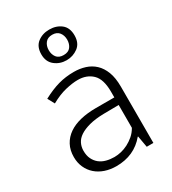

<svg xmlns="http://www.w3.org/2000/svg" viewBox="-175 -800 809 902"><g transform="rotate(-30 229.5 -349.0)"><path d="M65 -429Q112 -454 151.5 -465Q191 -476 236 -476Q268 -476 296.5 -467Q325 -458 346.5 -438Q368 -418 380.5 -385.5Q393 -353 393 -306V0H357L346 -62H344Q315 -27 276 -9.5Q237 8 189 8Q156 8 128 -1.5Q100 -11 79.5 -29Q59 -47 47.5 -72.5Q36 -98 36 -129Q36 -166 51 -194Q66 -222 93 -240.5Q120 -259 157.5 -268Q195 -277 241 -277H341V-308Q341 -376 311 -405Q281 -434 233 -434Q204 -434 166 -425Q128 -416 85 -392ZM341 -236 258 -235Q213 -234 181 -225.5Q149 -217 128.5 -203.5Q108 -190 99 -171.5Q90 -153 90 -132Q90 -106 99 -87.5Q108 -69 123 -57Q138 -45 158.5 -39.5Q179 -34 202 -34Q220 -34 239 -38.5Q258 -43 276.5 -52.5Q295 -62 312 -76.5Q329 -91 341 -112ZM145 -623Q145 -665 171.5 -685.5Q198 -706 235 -706Q273 -706 299 -685.5Q325 -665 325 -623Q325 -581 297.5 -560.5Q270 -540 235 -540Q199 -540 172 -561.5Q145 -583 145 -623ZM185 -623Q185 -600 197 -584Q209 -568 235 -568Q261 -568 273 -584Q285 -600 285 -623Q285 -646 272.5 -662Q260 -678 235 -678Q210 -678 197.5 -662Q185 -646 185 -623Z"/></g></svg>

Font: Mukta Malar ExtraLight
Style: Regular
Weight: 275
Designer: Aadarsh Rajan, Girish Dalvi, Yashodeep Gholap
Foundry: Ek Type
Version: Version 2.538;PS 1.000;hotconv 16.6.51;makeotf.lib2.5.65220;